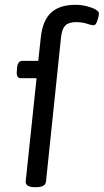

<svg xmlns="http://www.w3.org/2000/svg" viewBox="-20 -776 431 798"><path d="M125 2Q84 2 87 -24L132 -451H66Q47 -451 50 -481L51 -493Q53 -523 73 -523H139L150 -624Q158 -692 193 -724Q228 -756 294 -756Q317 -756 339.5 -750.5Q362 -745 376.5 -737Q391 -729 391 -720Q391 -708 384.5 -689.5Q378 -671 369 -671Q360 -671 341 -677.5Q322 -684 296 -684Q266 -684 252 -670.5Q238 -657 234 -624L171 -20Q168 2 129 2Z"/></svg>

Font: Asap Semi Expanded Semi Expanded Regular
Style: Italic
Weight: 400
Width: 6
Italic angle: -6°
Designer: Pablo Cosgaya
Foundry: Omnibus-Type
Version: Version 3.001; ttfautohint (v1.8.4.7-5d5b)